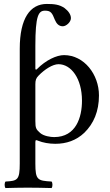

<svg xmlns="http://www.w3.org/2000/svg" viewBox="-20 -718 559 972"><path d="M175 -335C206 -367 246.8 -393 276 -393C340 -393 395 -321 395 -208C395 -126 366 -24 254 -24C236 -24 201 -29 183 -45.1C162.9 -63.1 159 -68.9 159 -105V-291C159 -312 162.2 -321.8 175 -335ZM159 -486C159 -640 175 -664 208 -664C238 -664 244 -652 258 -617C266 -599 277 -585 298 -585C315 -585 339 -606 339 -626C339 -643 328 -661 307 -677C281 -695 255 -698 217 -698C133 -698 80 -626 80 -471V110C80 193 69 198 8 201C2 207 2 228 8 234C50 233 76 232 120 232C167 232 198 233 241 234C247 228 247 207 241 201C170 197 159 193 159 110V2C159 -11 162.8 -9.7 173 -5.5C197.5 4.4 228.4 10 260 10C316 10 366 -7 407 -46C454 -92 481 -154 481 -235C481 -341 406 -439 304 -439C267 -439 212 -414 167 -368C163.9 -364.8 159 -363.9 159 -371Z"/></svg>

Font: Libertinus Serif
Style: Regular
Weight: 400
Designer: Philipp H. Poll
Foundry: Khaled Hosny
Version: Version 6.2